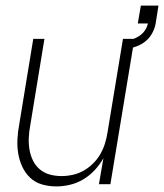

<svg xmlns="http://www.w3.org/2000/svg" viewBox="-20 -659 587 687"><path d="M182 8Q155 8 130.5 1Q106 -6 88 -23Q70 -40 59.5 -63Q49 -86 45 -111Q41 -136 42.5 -162.5Q44 -189 49 -215L99 -520H139L88 -209Q84 -188 83 -166Q82 -144 85.5 -123.5Q89 -103 98 -84.5Q107 -66 122.5 -53Q138 -40 158 -34.5Q178 -29 200 -29Q220 -29 240.5 -33.5Q261 -38 279.5 -48.5Q298 -59 313.5 -74.5Q329 -90 339.5 -108.5Q350 -127 356 -147Q362 -167 365 -187L420 -520H461L375 0H334L350 -93Q337 -70 319 -50.5Q301 -31 278.5 -17.5Q256 -4 231 2Q206 8 182 8ZM435 -483 429 -512Q442 -514 454.5 -518.5Q467 -523 478.5 -530.5Q490 -538 498 -549.5Q506 -561 509 -574V-575H473L484 -639H547L537 -575Q534 -558 525 -541Q516 -524 501.5 -512Q487 -500 469.5 -493.5Q452 -487 435 -483Z"/></svg>

Font: Iosevka SS04 XLt Obl
Style: Regular
Weight: 200
Italic angle: -9°
Monospace: yes
Designer: Belleve Invis
Foundry: Belleve Invis
Version: Version 19.0.0; ttfautohint (v1.8.4)